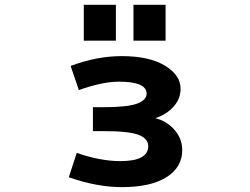

<svg xmlns="http://www.w3.org/2000/svg" viewBox="-20 -768 1040 800"><path d="M329.1 -598.6V-748H462.9V-598.6ZM536.1 -598.6V-748H669.9V-598.6ZM627 -275.4Q669.9 -265.6 702.1 -232.4Q739.3 -193.4 739.3 -142.6Q739.3 -71.3 673.8 -29.8Q608.4 11.7 487.3 11.7Q384.8 11.7 266.6 -29.3L299.8 -130.9Q398.4 -96.7 481.4 -96.7Q597.7 -96.7 597.7 -159.2Q597.7 -190.4 557.6 -206.1Q517.6 -221.7 410.2 -221.7H367.2V-321.3H410.2Q509.8 -321.3 550.3 -335.9Q590.8 -350.6 590.8 -377.9Q590.8 -427.7 475.6 -427.7Q406.2 -427.7 308.6 -392.6L274.4 -493.2Q382.8 -534.2 487.3 -534.2Q601.6 -534.2 667 -494.6Q732.4 -455.1 732.4 -398.4Q732.4 -353.5 699.2 -319.3Q670.9 -290 627 -275.4Z"/></svg>

Font: Gen Shin Gothic Monospace Bold
Style: Bold
Weight: 700
Designer: [Source Han Sans]
Ryoko NISHIZUKA  (kana & ideographs); Paul D. Hunt (Latin, Greek & Cyrillic); Wenlong ZHANG  (bopomofo
Version: Version 1.002.20150607